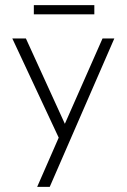

<svg xmlns="http://www.w3.org/2000/svg" viewBox="-20 -541 494 749"><path d="M125 188 209 -4 28 -391H81L233 -58L380 -391H426L174 188ZM112 -521H348V-485H112Z"/></svg>

Font: Synthetic Light
Style: Regular
Weight: 300
Designer: Santiago Orozco
Foundry: Typemade
Version: Version 2.000; ttfautohint (v1.8.4.7-5d5b)